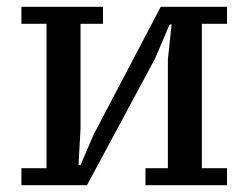

<svg xmlns="http://www.w3.org/2000/svg" viewBox="-20 -545 731 565"><path d="M43 -525H283V-475H217V-167L211 -59H217L255 -148L453 -525H648V-475H574V-50H648V0H408V-50H474V-370L485 -473H479L437 -374L236 0H43V-50H117V-475H43Z"/></svg>

Font: PT Serif Caption
Style: Regular
Weight: 400
Designer: A.Korolkova, O.Umpeleva, V.Yefimov
Foundry: ParaType Ltd
Version: Version 1.000W OFL